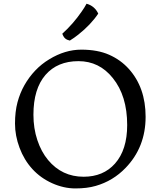

<svg xmlns="http://www.w3.org/2000/svg" viewBox="-20 -1006 873 1043"><path d="M247.1 -683.6Q333 -736.3 421.6 -736.3Q510.3 -736.3 573 -708.5Q635.7 -680.7 679.7 -631.8Q771 -530.3 771 -371.6Q771 -206.5 662.1 -93.8Q593.8 -22.9 500 3.9Q453.1 17.6 389.6 17.6Q326.2 17.6 263.2 -10.7Q200.2 -39.1 155.5 -88.1Q110.8 -137.2 86.2 -203.1Q61.5 -269 61.5 -334.5Q61.5 -399.9 75 -450.2Q88.4 -500.5 113 -543.9Q137.7 -587.4 171.6 -623Q205.6 -658.7 247.1 -683.6ZM161.6 -382.8Q161.6 -308.6 182.9 -244.9Q204.1 -181.2 241.2 -136.7Q316.9 -45.9 434.1 -45.9Q541 -45.9 604.5 -117.2Q670.9 -191.9 670.9 -326.7Q670.9 -485.4 592.8 -582Q519.5 -673.8 406.2 -673.8Q292 -673.8 227.1 -599.1Q161.6 -523.4 161.6 -382.8ZM359.4 -785.6Q344.7 -788.6 335 -796.4Q325.2 -804.2 318.4 -822.8Q377 -875.5 423.8 -943.4Q439 -964.8 450.2 -985.8Q494.1 -973.6 513.7 -932.1Q473.1 -871.6 405.3 -817.9Q383.3 -800.3 359.4 -785.6Z"/></svg>

Font: Trykker
Style: Regular
Weight: 400
Designer: Magnus Gaarde
Foundry: Magnus Gaarde
Version: Version 1.001